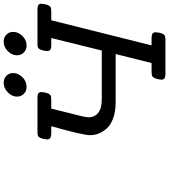

<svg xmlns="http://www.w3.org/2000/svg" viewBox="42 -959 917 1041"><g transform="rotate(-90 500.5 -438.5)"><path d="M265.1 -641.1Q269 -683.1 284.2 -690.9Q289.1 -693.8 303.2 -693.8H494.1Q522 -693.8 522 -672.9Q519 -632.8 503.9 -623Q498 -619.1 479 -619.1H432.1Q425.3 -588.4 412.1 -538.1Q398.9 -487.8 391.8 -457.3Q384.8 -426.8 384.8 -417Q384.8 -383.8 410.2 -363.8Q435.1 -344.7 486.8 -345.2H747.1L814.9 -619.1H772.9Q744.1 -619.1 744.1 -641.1Q748 -683.1 763.2 -690.9Q768.1 -693.8 780.8 -693.8H973.1Q1001 -693.8 1001 -672.9Q997.1 -632.8 982.9 -623Q977.1 -619.1 958 -619.1H911.1L774.9 -75.2H816.9Q845.7 -75.2 846.2 -54.2Q843.3 -12.2 828.1 -3.9Q820.3 0 808.1 0H618.2Q589.4 0 588.9 -21Q592.8 -61 606.9 -70.8Q612.8 -74.7 631.8 -75.2H679.2L728 -270H465.8Q417 -270 379.9 -283.4Q342.8 -296.9 324 -318.8Q305.2 -340.8 296.6 -362.8Q288.1 -384.8 288.1 -408.2Q288.1 -448.2 336.9 -619.1H296.9Q265.1 -619.1 265.1 -641.1ZM497.1 -805.2Q497.1 -832 520 -854.5Q543 -877 571.8 -877Q595.7 -877 610.4 -862.1Q625 -847.2 625 -825.2Q625 -798.3 602.5 -775.6Q580.1 -752.9 549.8 -752.9Q526.9 -752.9 512 -768.1Q497.1 -783.2 497.1 -805.2ZM721.2 -805.2Q721.2 -832 743.7 -854.5Q766.1 -877 794.9 -877Q818.8 -877 833.5 -862.1Q848.1 -847.2 848.1 -825.2Q848.1 -798.3 826.2 -775.6Q804.2 -752.9 773.9 -752.9Q751 -752.9 736.1 -768.1Q721.2 -783.2 721.2 -805.2Z"/></g></svg>

Font: CMU Concrete
Style: BoldItalic
Weight: 700
Italic angle: -14.04°
Version: Version 0.7.0